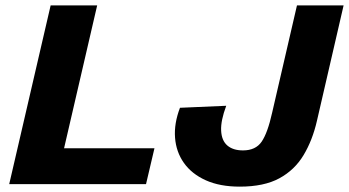

<svg xmlns="http://www.w3.org/2000/svg" viewBox="-20 -680 1289 709"><path d="M216.6 -132.6H550.4L519.2 0H14L167 -660H338.8ZM865.4 9.2Q791.8 9.2 739.8 -14.3Q687.8 -37.8 659.1 -78.4Q630.4 -119 626.4 -171.5Q622.4 -224 644.6 -282L815.4 -289.4Q794.8 -234.4 796.6 -197.6Q798.4 -160.8 819.5 -142.7Q840.6 -124.6 877.2 -124.6Q924.2 -124.6 946.3 -157Q968.4 -189.4 985 -264.2L1076.6 -660H1248.8L1150.4 -234Q1134 -162.2 1101 -107.2Q1068 -52.2 1011.4 -21.5Q954.8 9.2 865.4 9.2Z"/></svg>

Font: Work Sans
Style: Italic
Weight: 400
Italic angle: -13°
Designer: Wei Huang
Foundry: Wei Huang
Version: Version 2.012